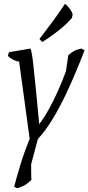

<svg xmlns="http://www.w3.org/2000/svg" viewBox="-20 -722 462 1004"><path d="M70 262 54 255Q65 211 85.5 143.5Q106 76 135 3L80 -400Q63 -402 46.5 -411Q30 -420 21 -430L27 -449L139 -468Q140 -468 142 -462Q144 -456 147.5 -435Q151 -414 155.5 -371.5Q160 -329 167.5 -256.5Q175 -184 185 -73Q209 -103 234.5 -149Q260 -195 283.5 -247.5Q307 -300 325 -350Q332 -394 337 -433Q363 -456 382.5 -462Q402 -468 407 -468L422 -459Q407 -419 382 -358.5Q357 -298 325 -230Q293 -162 255.5 -100Q218 -38 178 5L143 136Q143 158 143 179Q143 200 144 219Q118 244 97 252.5Q76 261 70 262ZM201 -502 186 -518Q186 -518 206 -544Q226 -570 257 -612Q288 -654 320 -702Q329 -696 342.5 -679Q356 -662 360 -647L356 -628Q332 -600 300.5 -574Q269 -548 242 -529.5Q215 -511 201 -502Z"/></svg>

Font: Mate
Style: Italic
Weight: 400
Italic angle: -10.8°
Designer: Eduardo Rodriguez Tunni
Foundry: Eduardo Rodriguez Tunni
Version: Version 1.003; ttfautohint (v1.8.4.7-5d5b);gftools[0.9.24]